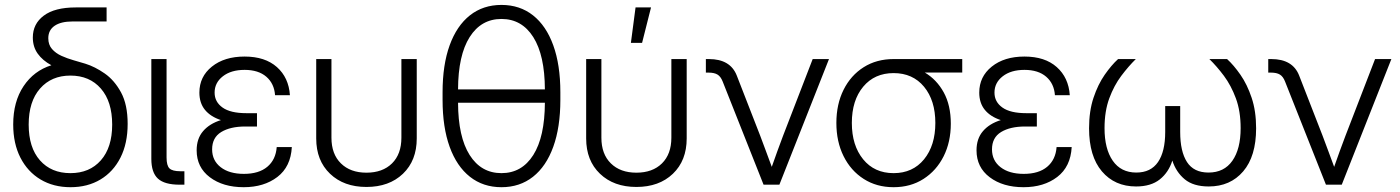

<svg xmlns="http://www.w3.org/2000/svg" viewBox="-20 -758 5746 788"><path d="M269.5 10.3Q199.2 10.3 146.2 -21.5Q93.3 -53.2 63.7 -111.1Q34.2 -168.9 34.2 -247.1Q34.2 -340.8 76.7 -404.3Q119.1 -467.8 190.9 -490.2Q154.8 -509.8 134.8 -537.8Q114.7 -565.9 114.7 -604Q114.7 -660.2 159.7 -693.8Q204.6 -727.5 291 -727.5H417.5V-669.9H277.8Q230 -669.9 204.1 -652.1Q178.2 -634.3 178.2 -601.1Q178.2 -574.2 193.4 -556.9Q208.5 -539.6 232.2 -528.8Q255.9 -518.1 282 -510.7Q308.1 -503.4 330.1 -496.6Q369.6 -484.4 409.7 -456.5Q449.7 -428.7 476.8 -378.7Q503.9 -328.6 503.9 -249.5Q503.9 -169.4 474.4 -111.1Q444.8 -52.7 392.1 -21.2Q339.4 10.3 269.5 10.3ZM269 -47.4Q347.7 -47.4 394 -100.1Q440.4 -152.8 440.4 -246.6Q440.4 -341.3 394 -394.5Q347.7 -447.8 269 -447.8Q190.9 -447.8 144.3 -394.5Q97.7 -341.3 97.7 -246.6Q97.7 -152.3 144 -99.9Q190.4 -47.4 269 -47.4Z M717.3 0Q655.3 0 628.2 -24.9Q601.1 -49.8 601.1 -106V-515.6H663.6V-111.8Q663.6 -78.6 675.5 -66.9Q687.5 -55.2 720.2 -55.2H736.8V0Z M980 10.3Q895.5 10.3 841.3 -30.5Q787.1 -71.3 787.1 -141.1Q787.1 -189 813.5 -219.7Q839.8 -250.5 886.7 -265.1Q843.8 -279.3 821 -307.4Q798.3 -335.4 798.3 -377.9Q798.3 -443.4 849.6 -484.6Q900.9 -525.9 983.9 -525.9Q1067.9 -525.9 1116.5 -482.7Q1165 -439.5 1169.9 -367.2H1108.9Q1105.5 -415 1073 -443.1Q1040.5 -471.2 983.9 -471.2Q928.2 -471.2 894.5 -444.8Q860.8 -418.5 860.8 -377.9Q860.8 -339.8 893.3 -316.7Q925.8 -293.5 991.2 -293.5H1034.7V-238.8H986.3Q925.3 -238.8 887.9 -216.1Q850.6 -193.4 850.6 -145Q850.6 -99.1 885.7 -71.8Q920.9 -44.4 981 -44.4Q1042.5 -44.4 1077.1 -73.5Q1111.8 -102.5 1115.7 -154.3H1177.7Q1173.3 -73.7 1118.4 -31.7Q1063.5 10.3 980 10.3Z M1483.9 9.3Q1391.1 9.3 1334.5 -44.9Q1277.8 -99.1 1277.8 -189.9V-515.6H1340.3V-192.9Q1340.3 -125.5 1379.2 -87.4Q1418 -49.3 1483.9 -49.3Q1550.3 -49.3 1588.9 -87.4Q1627.4 -125.5 1627.4 -192.9V-515.6H1690.4V-189.9Q1690.4 -99.1 1633.8 -44.9Q1577.1 9.3 1483.9 9.3Z M2038.1 10.3Q1962.9 10.3 1908.7 -32.5Q1854.5 -75.2 1825.4 -155.5Q1796.4 -235.8 1796.4 -348.1V-379.4Q1796.4 -491.7 1825.4 -572Q1854.5 -652.3 1908.7 -695.1Q1962.9 -737.8 2038.1 -737.8Q2113.3 -737.8 2167.5 -695.1Q2221.7 -652.3 2250.7 -572Q2279.8 -491.7 2279.8 -379.4V-348.1Q2279.8 -235.8 2250.7 -155.5Q2221.7 -75.2 2167.5 -32.5Q2113.3 10.3 2038.1 10.3ZM1859.9 -391.1H2216.3Q2215.8 -531.2 2168.7 -605.7Q2121.6 -680.2 2038.1 -680.2Q1954.6 -680.2 1907.5 -605.7Q1860.4 -531.2 1859.9 -391.1ZM2038.1 -47.4Q2121.6 -47.4 2168.7 -121.8Q2215.8 -196.3 2216.3 -336.4H1859.9Q1860.4 -196.3 1907.5 -121.8Q1954.6 -47.4 2038.1 -47.4Z M2591.8 9.3Q2499 9.3 2442.4 -44.9Q2385.7 -99.1 2385.7 -189.9V-515.6H2448.2V-192.9Q2448.2 -125.5 2487.1 -87.4Q2525.9 -49.3 2591.8 -49.3Q2658.2 -49.3 2696.8 -87.4Q2735.4 -125.5 2735.4 -192.9V-515.6H2798.3V-189.9Q2798.3 -99.1 2741.7 -44.9Q2685.1 9.3 2591.8 9.3ZM2569.3 -582 2588.4 -727.5H2651.9L2615.2 -582Z M3113.8 0 2945.8 -423.8Q2938 -443.8 2924.8 -451.9Q2911.6 -460 2888.2 -460H2877V-515.6H2889.6Q2977.5 -515.6 3003.9 -447.8L3100.1 -200.7Q3112.3 -168.5 3124 -136.7Q3135.7 -105 3147.5 -73.2Q3158.7 -105 3170.2 -137Q3181.6 -168.9 3193.8 -200.7L3315.4 -515.6H3382.3L3178.7 0Z M3647.5 10.3Q3577.6 10.3 3524.7 -23.7Q3471.7 -57.6 3442.1 -117.2Q3412.6 -176.8 3412.6 -253.4Q3412.6 -330.1 3442.1 -389.4Q3471.7 -448.7 3524.7 -482.2Q3577.6 -515.6 3647.5 -515.6H3929.2V-460.4H3775.4Q3824.2 -431.6 3853.3 -378.7Q3882.3 -325.7 3882.3 -250.5Q3882.3 -175.3 3852.8 -116.5Q3823.2 -57.6 3770.3 -23.7Q3717.3 10.3 3647.5 10.3ZM3647.5 -458Q3569.3 -458 3522.7 -402.1Q3476.1 -346.2 3476.1 -253.4Q3476.1 -161.1 3522.5 -104.2Q3568.8 -47.4 3647.5 -47.4Q3726.1 -47.4 3772.5 -104.2Q3818.8 -161.1 3818.8 -253.4Q3818.8 -345.7 3772.5 -401.9Q3726.1 -458 3647.5 -458Z M4180.7 10.3Q4096.2 10.3 4042 -30.5Q3987.8 -71.3 3987.8 -141.1Q3987.8 -189 4014.2 -219.7Q4040.5 -250.5 4087.4 -265.1Q4044.4 -279.3 4021.7 -307.4Q3999 -335.4 3999 -377.9Q3999 -443.4 4050.3 -484.6Q4101.6 -525.9 4184.6 -525.9Q4268.6 -525.9 4317.1 -482.7Q4365.7 -439.5 4370.6 -367.2H4309.6Q4306.2 -415 4273.7 -443.1Q4241.2 -471.2 4184.6 -471.2Q4128.9 -471.2 4095.2 -444.8Q4061.5 -418.5 4061.5 -377.9Q4061.5 -339.8 4094 -316.7Q4126.5 -293.5 4191.9 -293.5H4235.4V-238.8H4187Q4126 -238.8 4088.6 -216.1Q4051.3 -193.4 4051.3 -145Q4051.3 -99.1 4086.4 -71.8Q4121.6 -44.4 4181.6 -44.4Q4243.2 -44.4 4277.8 -73.5Q4312.5 -102.5 4316.4 -154.3H4378.4Q4374 -73.7 4319.1 -31.7Q4264.2 10.3 4180.7 10.3Z M4642.6 7.3Q4555.2 7.3 4502.4 -54.7Q4449.7 -116.7 4449.7 -231.4Q4449.7 -302.2 4468 -356.9Q4486.3 -411.6 4513.9 -451.2Q4541.5 -490.7 4568.8 -515.6H4641.6Q4611.8 -486.3 4582 -446.8Q4552.2 -407.2 4532.7 -354.5Q4513.2 -301.8 4513.2 -231.9Q4513.2 -147 4546.9 -98.4Q4580.6 -49.8 4643.6 -49.8Q4703.1 -49.8 4732.7 -93Q4762.2 -136.2 4762.2 -216.3V-322.8H4823.7V-216.3Q4823.7 -136.2 4851.6 -93Q4879.4 -49.8 4939.9 -49.8Q5003.9 -49.8 5037.8 -98.1Q5071.8 -146.5 5071.8 -231.9Q5071.8 -301.8 5052.2 -354.5Q5032.7 -407.2 5003.2 -446.8Q4973.6 -486.3 4943.4 -515.6H5016.1Q5043.5 -490.7 5071 -451.2Q5098.6 -411.6 5116.9 -356.9Q5135.3 -302.2 5135.3 -231.4Q5135.3 -116.7 5082.3 -54.7Q5029.3 7.3 4940.9 7.3Q4877.9 7.3 4842.3 -22.2Q4806.6 -51.8 4791.5 -99.1Q4776.4 -50.8 4740 -21.7Q4703.6 7.3 4642.6 7.3Z M5421.9 0 5253.9 -423.8Q5246.1 -443.8 5232.9 -451.9Q5219.7 -460 5196.3 -460H5185.1V-515.6H5197.8Q5285.6 -515.6 5312 -447.8L5408.2 -200.7Q5420.4 -168.5 5432.1 -136.7Q5443.8 -105 5455.6 -73.2Q5466.8 -105 5478.3 -137Q5489.7 -168.9 5502 -200.7L5623.5 -515.6H5690.4L5486.8 0Z"/></svg>

Font: Inter Display Light
Style: Regular
Weight: 300
Designer: Rasmus Andersson
Foundry: rsms
Version: Version 4.000;git-a52131595